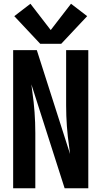

<svg xmlns="http://www.w3.org/2000/svg" viewBox="-20 -1002 540 1022"><path d="M50 0V-735H89H176L353 -182Q351 -201 348 -221Q332 -330 332 -441V-735H450V0H411H324L147 -553Q149 -534 152 -514Q168 -405 168 -294V0ZM194 -769 56 -916 142 -982 250 -842 358 -982 444 -916 306 -769Z"/></svg>

Font: Iosevka SS01
Style: Bold
Weight: 700
Monospace: yes
Designer: Belleve Invis
Foundry: Belleve Invis
Version: 2.3.3; ttfautohint (v1.8.3)